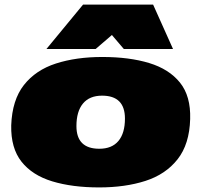

<svg xmlns="http://www.w3.org/2000/svg" viewBox="-20 -810 880 839"><path d="M413 9Q296 9 208.5 -17.5Q121 -44 74 -103.5Q27 -163 29 -262Q33 -373 84.5 -438.5Q136 -504 224.5 -532.5Q313 -561 427 -561Q545 -561 632 -534.5Q719 -508 766.5 -449Q814 -390 811 -290Q808 -180 756 -114Q704 -48 615.5 -19.5Q527 9 413 9ZM414 -160Q469 -160 497.5 -194Q526 -228 526 -292Q526 -392 426 -392Q371 -392 342.5 -357.5Q314 -323 314 -259Q314 -160 414 -160ZM183 -596 343 -790H649L736 -596H521L469 -657L398 -596Z"/></svg>

Font: Georama ExtraExtended Black
Style: Italic
Weight: 900
Width: 8
Italic angle: -9°
Designer: Jean-Baptiste Levee
Foundry: Production Type
Version: Version 1.000